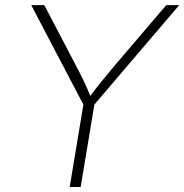

<svg xmlns="http://www.w3.org/2000/svg" viewBox="-20 -748 737 768"><path d="M258.8 0 313.5 -329.6 105 -727.5H157.2L283.2 -486.8Q299.3 -456.5 313.5 -427.2Q327.6 -397.9 341.3 -364.3Q366.2 -397.9 390.1 -427.2Q414.1 -456.5 439.5 -486.8L645 -727.5H696.8L357.4 -329.6L302.7 0Z"/></svg>

Font: Inter Extra Light
Style: Italic
Weight: 200
Italic angle: -9.39999°
Designer: Rasmus Andersson
Foundry: rsms
Version: Version 4.000;git-3c8e0fc